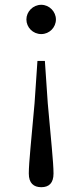

<svg xmlns="http://www.w3.org/2000/svg" viewBox="-20 -553 343 800"><path d="M152 -533C117 -533 90 -504 90 -472C90 -439 117 -411 152 -411C186 -411 213 -439 213 -472C213 -504 186 -533 152 -533ZM152 227C184 227 203 210 203 170C203 124 192 26 179 -123L167 -299H136L124 -123C111 26 100 124 100 170C100 210 120 227 152 227Z"/></svg>

Font: Source Han Serif K
Style: Regular
Weight: 400
Designer: Ryoko NISHIZUKA 西塚涼子 (kana & ideographs); Frank Grießhammer (Latin, Greek & Cyrillic); Wenlong ZHANG 张文龙 (bopomofo); San
Foundry: Adobe Systems Incorporated
Version: Version 1.001;PS 1.001;hotconv 16.6.54;makeotf.lib2.5.65590